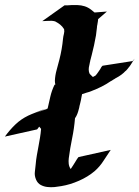

<svg xmlns="http://www.w3.org/2000/svg" viewBox="-35 -756 568 782"><path d="M228 -734.4H241.7Q243.2 -734.4 245.4 -734.6Q247.6 -734.9 250 -734.9Q252.4 -735.4 257.3 -735.4Q268.1 -735.8 279.8 -735.4Q295.9 -734.9 309.8 -730.5Q323.7 -726.1 336.4 -716.3L350.1 -705.1L400.4 -709L364.7 -678.2Q364.7 -675.8 363.8 -669.7Q362.8 -663.6 361.8 -657.7V-657.2L360.4 -650.4Q359.9 -647.9 359.9 -646.2Q359.9 -644.5 359.9 -644Q358.9 -636.2 357.9 -628.4Q356.9 -620.6 356 -612.3Q352.5 -591.8 348.1 -571.8Q343.8 -551.8 338.4 -531.2Q337.4 -527.3 336.4 -523.7Q335.4 -520 334.5 -516.1Q333.5 -511.2 332.5 -508.8Q332.5 -507.8 332.3 -506.1Q332 -504.4 331.5 -503.9L330.1 -496.6Q328.1 -488.8 326.9 -481Q325.7 -473.1 327.1 -464.8Q328.1 -457 333 -452.4Q337.9 -447.8 343.3 -442.4L354 -448.2Q359.4 -454.1 363.8 -460.7Q368.2 -467.3 373 -474.1Q375 -478 377.2 -481.7Q379.4 -485.4 382.8 -488.3L504.9 -507.3L513.2 -516.6Q513.7 -517.1 512.7 -515.6Q511.7 -514.2 510.3 -512.2Q508.8 -510.3 507.3 -508.3Q505.9 -506.3 505.9 -505.9Q502 -499.5 498 -493.2Q494.1 -486.8 489.3 -481.4Q487.3 -479 485.4 -476.3Q483.4 -473.6 481 -471.2Q480 -470.2 477.5 -467.5Q475.1 -464.8 476.1 -466.3L477.5 -468.3Q469.2 -459 459.2 -451.7Q449.2 -444.3 438 -438.5L436 -437.5Q433.6 -435.5 430.9 -434.1Q428.2 -432.6 425.8 -431.2Q423.3 -429.2 420.7 -427.7Q418 -426.3 416 -425.3Q397.5 -412.6 377.9 -402.8Q358.4 -393.1 337.9 -385.3Q329.6 -382.3 325.7 -380.9Q321.8 -379.4 315.4 -377.9Q311.5 -376.5 307.4 -375Q303.2 -373.5 299.3 -372.6L296.9 -360.8Q295.9 -354.5 294.7 -348.6Q293.5 -342.8 292 -336.9L289.6 -327.1Q289.6 -326.7 289.3 -326.7Q289.1 -326.7 289.1 -326.2V-325.2Q288.6 -324.2 288.6 -323.2Q288.1 -320.3 287.6 -317.6Q287.1 -314.9 286.1 -312Q283.7 -301.8 280 -292.2Q276.4 -282.7 270.5 -274.4Q267.1 -232.9 258.8 -192.9Q250.5 -152.8 245.1 -111.3Q243.7 -100.1 244.9 -89.1Q246.1 -78.1 252.4 -68.4Q252.4 -67.4 252.9 -67.4Q258.8 -75.7 263.9 -84.2Q269 -92.8 274.4 -101.1Q278.3 -108.4 284.7 -116.2L416 -145.5Q400.4 -123 386 -100.3Q371.6 -77.6 350.6 -59.1Q322.8 -35.6 286.6 -19.8Q250.5 -3.9 214.8 2Q202.1 4.4 187.3 5.9Q172.4 7.3 157.7 5.6Q143.1 3.9 130.9 -2.7Q118.7 -9.3 112.3 -23.4Q105 -40 106.9 -55.2Q108.9 -70.3 110.4 -86.9Q111.8 -105 115 -123Q118.2 -141.1 121.6 -159.2Q125 -177.2 127.9 -195.1Q130.9 -212.9 132.3 -231Q130.4 -233.4 128.7 -235.6Q127 -237.8 124.5 -240.2Q122.6 -237.3 120.6 -234.6Q118.7 -231.9 116.2 -229L-15.1 -199.7Q4.4 -226.6 27.1 -248.5Q49.8 -270.5 80.1 -285.2Q85.9 -288.1 94 -291.3Q102.1 -294.4 109.9 -297.6Q117.7 -300.8 124.5 -303.5Q131.3 -306.2 135.3 -307.6L147.5 -311.5H148.4Q139.2 -307.6 129.9 -304.2Q120.6 -300.8 111.3 -296.9L158.7 -313V-314L152.8 -313Q151.4 -312.5 154.3 -313.5Q157.2 -314.5 158.7 -314.9H159.2Q164.6 -339.4 170.2 -363.3Q175.8 -387.2 187 -410.6L190.4 -411.6Q189.5 -415.5 189 -419.4Q188.5 -423.3 188.5 -427.2Q189.5 -449.2 195.6 -470.9Q201.7 -492.7 207 -513.7Q217.8 -556.2 221.7 -598.6Q222.7 -608.4 225.3 -617.9Q228 -627.4 226.1 -637.2Q219.2 -648.4 210 -655.8Q200.7 -663.1 189.5 -668.9Q176.8 -672.4 163.3 -671.1Q149.9 -669.9 137.2 -669.9ZM289.1 -325.2Q289.1 -324.7 288.8 -324.2Q288.6 -323.7 288.6 -323.2L289.6 -329.1V-328.1Q289.6 -327.6 289.3 -327.1Q289.1 -326.7 289.1 -326.2ZM149.4 -312Q149.9 -312 149.7 -311.8Q149.4 -311.5 148.4 -311.5Q148.9 -311.5 148.9 -311.8Q148.9 -312 149.4 -312ZM313 -422.4 314 -422.9Q313 -422.9 313 -422.4ZM315.9 -423.8 312.5 -422.4ZM100.6 -261.2 99.6 -261.7Q99.6 -261.7 100.6 -261.2Z"/></svg>

Font: Autopia Bold Italic
Style: Bold Italic
Weight: 700
Italic angle: -104°
Designer: Antoine Gelgon
Foundry: Antoine Gelgon
Version: V.1.0